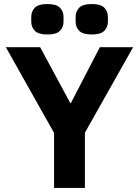

<svg xmlns="http://www.w3.org/2000/svg" viewBox="-20 -932 689 952"><path d="M401 0H248V-273L9 -698H179L329 -420H331L475 -698H640L401 -274ZM215 -761Q170 -761 152.5 -779.5Q135 -798 135 -824V-849Q135 -875 152.5 -893.5Q170 -912 215 -912Q260 -912 277.5 -893.5Q295 -875 295 -849V-824Q295 -798 277.5 -779.5Q260 -761 215 -761ZM435 -761Q390 -761 372.5 -779.5Q355 -798 355 -824V-849Q355 -875 372.5 -893.5Q390 -912 435 -912Q480 -912 497.5 -893.5Q515 -875 515 -849V-824Q515 -798 497.5 -779.5Q480 -761 435 -761Z"/></svg>

Font: IBM Plex Sans
Style: Regular
Weight: 400
Designer: Mike Abbink, Paul van der Laan, Pieter van Rosmalen
Foundry: Bold Monday
Version: Version 3.201